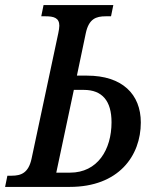

<svg xmlns="http://www.w3.org/2000/svg" viewBox="-50 -734 609 754"><path d="M-30 0H224C416 0 503 -122 503 -253C503 -364 430 -437 292 -437H252L287 -604C299 -660 327 -670 365 -670H386L395 -714H121L112 -670H129C161 -670 183 -664 183 -633C183 -625 181 -614 179 -604L74 -111C62 -55 33 -44 -4 -44H-21ZM171 -56 240 -381H279C352 -381 388 -337 388 -254C388 -146 333 -56 225 -56Z"/></svg>

Font: Noto Serif Condensed Medium
Style: Italic
Weight: 500
Width: 3
Italic angle: -12°
Designer: Monotype Design Team
Foundry: Monotype Imaging Inc.
Version: Version 2.013